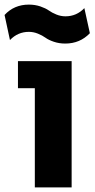

<svg xmlns="http://www.w3.org/2000/svg" viewBox="-52 -813 410 833"><path d="M231 -624Q204.6 -624 181.6 -631.8Q158.7 -639.6 145.3 -649.4Q131.8 -659.2 112.5 -667Q93.3 -674.8 73.2 -674.8Q25.4 -674.8 -8.8 -639.2L-32.2 -748Q9.3 -793 73.2 -793Q100.1 -793 123 -785.2Q146 -777.3 159.7 -767.6Q173.3 -757.8 192.6 -750Q211.9 -742.2 231.9 -742.2Q280.3 -742.2 314 -777.8L337.9 -668.9Q294.9 -624 231 -624ZM258.8 0H99.1V-430.2H25.9V-547.9H258.8Z"/></svg>

Font: Sora
Style: Bold
Weight: 700
Designer: Jonathan Barnbrook, Julián Moncada
Foundry: Barnbrook Fonts
Version: Version 2.000